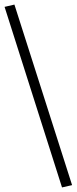

<svg xmlns="http://www.w3.org/2000/svg" viewBox="-31 -764 335 839"><path d="M240 55 -11 -734 32 -744 284 45Z"/></svg>

Font: Nunito Sans 7pt ExtraLight
Style: Regular
Weight: 250
Designer: Vernon Adams
Foundry: Vernon Adams
Version: Version 3.101;gftools[0.9.27]